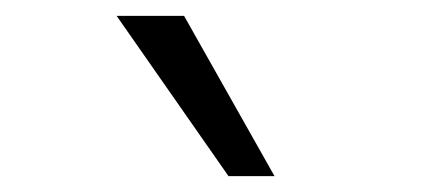

<svg xmlns="http://www.w3.org/2000/svg" viewBox="-20 -773 540 242"><path d="M268 -551 127 -753H212L326 -551Z"/></svg>

Font: Nunito Sans
Style: Italic
Weight: 400
Italic angle: -9°
Designer: Vernon Adams
Foundry: Vernon Adams
Version: Version 3.006; ttfautohint (v1.8.3)